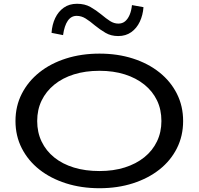

<svg xmlns="http://www.w3.org/2000/svg" viewBox="-20 -984 1052 1017"><path d="M507 13Q411 13 329.5 -13Q248 -39 188.5 -86Q129 -133 95.5 -198.5Q62 -264 62 -343Q62 -422 95.5 -487.5Q129 -553 188.5 -600.5Q248 -648 329.5 -674Q411 -700 507 -700Q603 -700 684 -674Q765 -648 824.5 -600.5Q884 -553 917 -487.5Q950 -422 950 -343Q950 -264 917 -198.5Q884 -133 824.5 -86Q765 -39 684 -13Q603 13 507 13ZM507 -78Q581 -78 641 -97Q701 -116 744.5 -151Q788 -186 811.5 -235Q835 -284 835 -343Q835 -404 811.5 -452.5Q788 -501 744.5 -536Q701 -571 641 -590Q581 -609 507 -609Q432 -609 371.5 -590Q311 -571 267.5 -535.5Q224 -500 200.5 -451.5Q177 -403 177 -343Q177 -283 200.5 -234Q224 -185 267.5 -150Q311 -115 371.5 -96.5Q432 -78 507 -78ZM606 -793Q568 -793 539 -810Q510 -827 483 -849Q456 -872 433.5 -886Q411 -900 386 -900Q357 -900 339 -874Q321 -848 314 -798L253 -810Q256 -854 272.5 -888.5Q289 -923 318 -943.5Q347 -964 388 -964Q429 -964 459 -947Q489 -930 517 -907Q542 -886 563 -872.5Q584 -859 607 -859Q628 -859 642.5 -871Q657 -883 666.5 -905Q676 -927 679 -957L740 -946Q737 -904 720.5 -869Q704 -834 675 -813.5Q646 -793 606 -793Z"/></svg>

Font: BioRhyme SemiExpanded
Style: Regular
Weight: 400
Width: 6
Designer: Aoife Mooney
Foundry: Aoife Mooney Type
Version: Version 1.600;gftools[0.9.33]